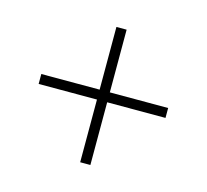

<svg xmlns="http://www.w3.org/2000/svg" viewBox="-75 -671 687 636"><g transform="rotate(15 268.0 -353.0)"><path d="M285 -370H485V-336H285V-121H250V-336H50V-370H250V-585H285Z"/></g></svg>

Font: Noto Sans Disp ExtLt
Style: Regular
Weight: 200
Designer: Monotype Design Team
Foundry: Monotype Imaging Inc.
Version: Version 2.000;GOOG;noto-source:20170915:90ef993387c0